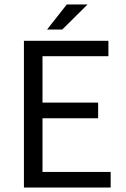

<svg xmlns="http://www.w3.org/2000/svg" viewBox="-20 -838 561 858"><path d="M464.4 -655.8V-586.9H169.9V-379.4H418.5V-309.6H169.9V-69.8H474.6V0H86.9V-655.8ZM190.4 -706.1 278.3 -817.9H371.1L258.3 -706.1Z"/></svg>

Font: Varta
Style: Regular
Weight: 400
Designer: Joana Correia, Viktoriya Grabowska, Eben Sorkin
Foundry: Sorkin Type
Version: Version 1.002; ttfautohint (v1.3) -l 8 -r 24 -G 200 -x 12 -H